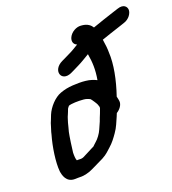

<svg xmlns="http://www.w3.org/2000/svg" viewBox="-115 -809 878 978"><g transform="rotate(-15 323.5 -320.0)"><path d="M452.3 -195.7C469.8 -208.4 484.8 -231 480.7 -251.4C479 -259.6 476.6 -266.6 473.3 -276.4C493.5 -358.6 502.7 -440.3 493.2 -504.9C491.8 -521.8 487.1 -548.2 480.1 -574.9C508.8 -588.2 542 -601.8 574.2 -615.8L605.5 -629.4C635.4 -641.4 649.4 -670.3 647.1 -688.4C644.9 -705.8 627.5 -722.8 593.8 -708L563.7 -695.3C529.7 -680.4 492.3 -665.2 452.7 -646.7C443 -660.3 425.2 -673 396.9 -673H389.9C366.8 -673 338.2 -655 328.6 -629C320.6 -607.3 329.2 -590.2 347.2 -585.2C310.1 -557.3 302.9 -553.8 267.9 -532.9L252.8 -524C191.5 -488 221.6 -419.7 280.2 -452.8L295.8 -462C306.5 -468.2 315.4 -474.2 326.4 -480.7C342.9 -490.3 365.7 -507.6 387.7 -523.3C399.6 -478.9 405.2 -437.7 400.4 -382.9C386.8 -388.4 364.6 -395 341.1 -395C330.2 -395 317.9 -395.3 305.5 -393.8L271.5 -389.7C244.4 -385.5 226.8 -379.9 204.8 -369.9C170 -354.1 138.1 -311.2 126.5 -274.3L119.1 -249C115.8 -239.9 112.3 -227.5 110.8 -217.4L106.7 -198.8C105.1 -192.5 103.6 -184.6 102.6 -175.9C90.4 -114.7 85.6 -33 94.6 15.5C99.5 36.5 112.6 79.2 160.7 73.8L176 72C204.9 71.5 232.5 63.4 259.3 46.6C270.3 40.1 309.1 16.6 320.8 9.7C346.3 -6.3 358.8 -24.1 370.6 -35.9C389 -54.9 402.5 -76.9 414.8 -98.5C431.1 -125.3 438.3 -154.9 446.8 -178C449.1 -184.1 450.2 -189 452.3 -195.7ZM368.5 -215C363.5 -201.5 361.1 -188.8 357.2 -176.3C352.9 -164.7 348 -150.6 343.9 -137.5C337.8 -117.6 321.5 -92.2 311.8 -82.9C303.6 -74.9 295.5 -64.1 292.9 -61.7C284.8 -57.3 276.5 -51.4 262.4 -42.7C228.8 -22.7 228.6 -17 204.3 -17C199.9 -17 198.6 -16.5 193.3 -15.9C188.3 -23.8 185.9 -41.3 184.8 -58.5C184.6 -73.8 189 -150.5 191.4 -166.3C193.9 -182.8 196.9 -194.7 199.3 -212.9L203.5 -232.1C204.7 -238.6 206.4 -244.4 209.2 -252C212.9 -262.2 215 -271.4 217.9 -281.2C218.6 -282.8 223 -290.5 226.5 -294.9C241.7 -301.9 276.4 -306 307.2 -306C319.7 -306 331.6 -302.8 341.6 -298.3C346.8 -294.1 367 -268.6 369.6 -262.9C372.4 -253.9 379.3 -249.6 374.3 -236C371.6 -228.9 372 -224.5 368.5 -215Z"/></g></svg>

Font: Just Breathe
Style: BdObl7
Weight: 400
Foundry: Cannot Into Space Fonts
Version: Version 0.72